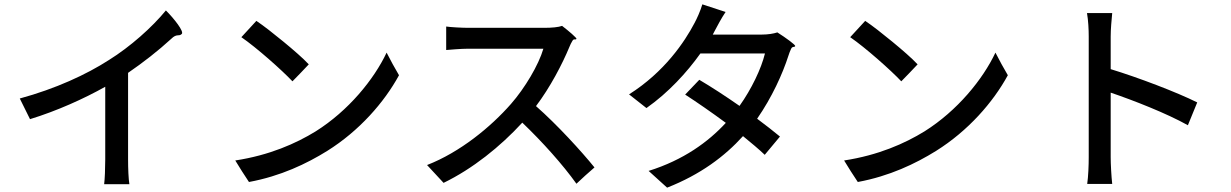

<svg xmlns="http://www.w3.org/2000/svg" viewBox="-20 -825 5660 883"><path d="M569 -291V-490C639 -538 707 -591 767 -646C794 -673 802 -655 816 -669C827 -680 782 -738 743 -777C679 -699 579 -610 481 -549C377 -482 236 -417 71 -372L118 -277C242 -315 366 -371 464 -426V-92C464 -52 462 0 459 22H517H575C571 0 569 -52 569 -92Z M1284 -633C1239 -670 1192 -707 1159 -729L1090 -654C1160 -606 1277 -502 1325 -451L1362 -489L1400 -529C1374 -557 1330 -595 1284 -633ZM1093 -37 1125 12C1271 -15 1390 -72 1485 -131C1632 -223 1747 -354 1815 -479L1786 -530L1758 -583C1700 -460 1583 -316 1432 -221C1341 -165 1219 -111 1062 -87Z M1982 -25 2020 16C2154 -49 2281 -151 2382 -261C2475 -172 2569 -67 2631 20L2672 -18L2714 -55C2655 -128 2542 -252 2445 -337C2510 -423 2566 -530 2599 -610C2602 -618 2607 -628 2613 -638C2620 -649 2627 -640 2631 -646C2634 -650 2595 -683 2565 -706C2549 -700 2518 -697 2483 -697C2446 -697 2177 -697 2134 -697C2105 -697 2051 -700 2032 -703V-595C2047 -596 2098 -601 2134 -601C2170 -601 2444 -601 2479 -601C2457 -526 2394 -420 2330 -347C2237 -241 2096 -125 1944 -66Z M3371 -666H3258L3268 -685C3278 -704 3298 -742 3317 -770L3210 -805C3202 -777 3185 -739 3174 -719C3129 -633 3036 -494 2873 -391L2953 -328C3054 -399 3139 -492 3201 -579H3350H3498C3481 -509 3436 -415 3381 -338C3318 -382 3252 -425 3196 -458L3131 -390C3185 -355 3253 -308 3318 -260C3237 -172 3123 -89 2963 -39L3048 38C3201 -22 3313 -106 3397 -199C3435 -168 3471 -138 3497 -113L3567 -197C3538 -221 3501 -250 3462 -279C3530 -377 3579 -485 3606 -569C3609 -579 3613 -589 3618 -600C3624 -614 3634 -606 3637 -613C3640 -618 3593 -652 3555 -676C3537 -670 3511 -666 3484 -666Z M4084 -633C4039 -670 3992 -707 3959 -729L3890 -654C3960 -606 4077 -502 4125 -451L4162 -489L4200 -529C4174 -557 4130 -595 4084 -633ZM3893 -37 3925 12C4071 -15 4190 -72 4285 -131C4432 -223 4547 -354 4615 -479L4586 -530L4558 -583C4500 -460 4383 -316 4232 -221C4141 -165 4019 -111 3862 -87Z M5088 -250V-399C5191 -364 5345 -304 5443 -249L5486 -354C5392 -401 5213 -469 5088 -507V-657C5088 -691 5092 -733 5095 -765H4979C4985 -732 4987 -688 4987 -657C4987 -577 4987 -164 4987 -102C4987 -65 4985 -13 4980 21H5037H5095C5091 -14 5088 -73 5088 -102Z"/></svg>

Font: GenSekiGothic2 TW M
Style: Regular
Weight: 500
Version: Version 2.100;PS 2.1;hotconv 16.6.51;makeotf.lib2.5.65220 DE